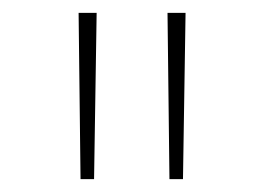

<svg xmlns="http://www.w3.org/2000/svg" viewBox="-20 -886 410 298"><path d="M105 -608 102 -866H130L126 -608ZM243 -608 240 -866H268L264 -608Z"/></svg>

Font: Noto Sans Telugu UI Condensed Thin
Style: Regular
Weight: 100
Width: 3
Designer: Jelle Bosma - Monotype Design Team
Foundry: Monotype Imaging Inc.
Version: Version 2.005; ttfautohint (v1.8.4.7-5d5b)